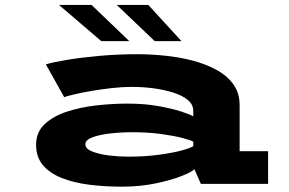

<svg xmlns="http://www.w3.org/2000/svg" viewBox="-20 -726 1140 758"><path d="M461.5 11Q395.5 11 334.5 3.5Q273.5 -4 225.8 -22.5Q178 -41 150.2 -73Q122.5 -105 122.5 -154.5Q122.5 -204 156.2 -235.8Q190 -267.5 244.2 -285.2Q298.5 -303 361.5 -310Q424.5 -317 483.5 -317Q550.5 -317 606.2 -307Q662 -297 698.2 -284.8Q734.5 -272.5 743 -266.5V-289Q743 -313 722 -330.8Q701 -348.5 665.5 -360Q630 -371.5 587 -377.2Q544 -383 500 -383Q463 -383 420.8 -378.2Q378.5 -373.5 339.8 -366.8Q301 -360 272.5 -353.2Q244 -346.5 233.5 -342.5L161 -472Q191.5 -481 248.2 -490.2Q305 -499.5 376.2 -505.8Q447.5 -512 521 -512Q574.5 -512 631.2 -506.2Q688 -500.5 740.5 -486.8Q793 -473 835 -450Q877 -427 901.5 -392.8Q926 -358.5 926 -311V-129H1038.5V0H773L747.5 -58Q737.5 -47 696.2 -30.8Q655 -14.5 593.5 -1.8Q532 11 461.5 11ZM486 -107.5Q553 -107.5 607.5 -115Q662 -122.5 697.8 -132.2Q733.5 -142 743 -149V-166.5Q734 -172.5 700.5 -181.2Q667 -190 615.8 -197Q564.5 -204 502.5 -204Q458.5 -204 415.8 -199.2Q373 -194.5 345 -184Q317 -173.5 317 -156.5Q317 -138.5 344.2 -127.8Q371.5 -117 410.8 -112.2Q450 -107.5 486 -107.5ZM591 -563.5 441 -706.5H565.5L696.5 -563.5ZM380 -563.5 213 -706.5H341.5L490.5 -563.5Z"/></svg>

Font: Trispace Expanded
Style: Bold
Weight: 700
Width: 7
Designer: Tyler Finck
Foundry: Etcetera Type Company
Version: Version 1.210; ttfautohint (v1.8.3)